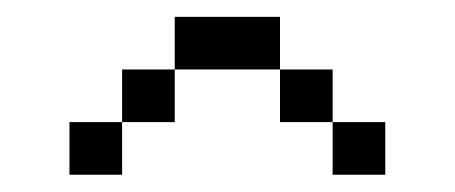

<svg xmlns="http://www.w3.org/2000/svg" viewBox="-20 -770 540 228"><path d="M437.5 -562.5V-625H375V-562.5ZM125 -625H62.5V-562.5H125ZM125 -625H187.5V-687.5H125ZM375 -625V-687.5H312.5V-625ZM187.5 -687.5H312.5V-750H187.5Z"/></svg>

Font: Unifont
Style: Regular
Weight: 500
Version: Version 13.0.05